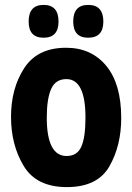

<svg xmlns="http://www.w3.org/2000/svg" viewBox="-20 -755 540 784"><path d="M253 9Q378 9 426.5 -75.5Q475 -160 475 -273Q475 -412 414 -486Q353 -560 250 -560Q133 -560 79 -477Q25 -394 25 -278Q25 -163 77 -77Q129 9 253 9ZM252 -118Q171 -118 171 -275Q171 -352 189 -392Q207 -432 251 -432Q329 -432 329 -275Q329 -194 312 -156Q295 -118 252 -118ZM340 -601Q402 -601 402 -667Q402 -735 340 -735Q279 -735 279 -667Q279 -601 340 -601ZM158 -601Q219 -601 219 -667Q219 -735 158 -735Q97 -735 97 -667Q97 -601 158 -601Z"/></svg>

Font: Noto Sans Mono Condensed Extra
Style: Regular
Weight: 800
Width: 3
Designer: Monotype Design Team
Foundry: Monotype Imaging Inc.
Version: Version 1.900